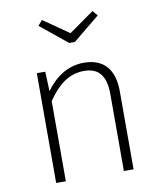

<svg xmlns="http://www.w3.org/2000/svg" viewBox="-85 -831 751 899"><g transform="rotate(-10 290.5 -381.5)"><path d="M310 -635 437 -739 416 -763 297 -679 176 -763 155 -739 283 -635ZM334 -532C257 -532 197 -490 153 -429L149 -522H109V0H155V-381C200 -447 252 -494 328 -494C396 -494 431 -455 431 -366V0H477V-372C477 -474 429 -532 334 -532Z"/></g></svg>

Font: Fira Sans ExtraLight
Style: Regular
Weight: 200
Designer: bBox Type GmbH & Carrois Corporate GbR & Edenspiekermann AG
Foundry: bBox Type GmbH & Carrois Corporate GbR & Edenspiekermann AG
Version: Version 4.300;PS 004.300;hotconv 1.0.88;makeotf.lib2.5.64775